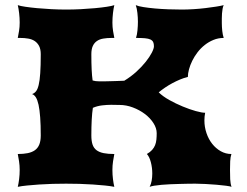

<svg xmlns="http://www.w3.org/2000/svg" viewBox="-20 -723 957 743"><path d="M48.8 0Q51.8 -12.2 54 -29.5Q56.2 -46.9 56.2 -65.4Q56.2 -82.5 53.7 -98.9Q51.3 -115.2 48.8 -127Q70.8 -127 87.4 -130.4Q104 -133.8 115.2 -141.8Q126.5 -149.9 132.1 -163.8Q137.7 -177.7 137.7 -198.7Q137.7 -239.7 135.5 -269Q133.3 -298.3 129.2 -317.4Q125 -336.4 118.7 -346.4Q112.3 -356.4 104 -358.9Q112.8 -361.8 119.1 -369.4Q125.5 -377 129.6 -394Q133.8 -411.1 135.7 -439.7Q137.7 -468.3 137.7 -513.2Q137.7 -532.7 131.3 -544.9Q125 -557.1 114.3 -564.2Q103.5 -571.3 89.1 -573.7Q74.7 -576.2 58.1 -576.2H48.8Q51.3 -587.9 53.7 -603.3Q56.2 -618.7 56.2 -635.7Q56.2 -653.8 54 -672.4Q51.8 -690.9 48.8 -703.1Q58.1 -699.7 78.1 -696.8Q98.1 -693.8 124 -691.4Q149.9 -689 179 -687.5Q208 -686 235.8 -686Q264.2 -686 293.2 -687.5Q322.3 -689 347.9 -691.4Q373.5 -693.8 393.1 -696.8Q412.6 -699.7 422.4 -703.1Q419.4 -690.9 417.2 -672.4Q415 -653.8 415 -635.7Q415 -618.7 417.5 -603.3Q419.9 -587.9 422.4 -576.2H412.1Q394.5 -576.2 379.9 -573.7Q365.2 -571.3 355 -564.2Q344.7 -557.1 339.1 -544.9Q333.5 -532.7 333.5 -513.2Q333.5 -478 334.7 -453.4Q335.9 -428.7 338.4 -411.6Q349.1 -408.2 364.7 -408.2Q373.5 -408.2 383.1 -408.2Q392.6 -408.2 403.8 -408.7Q415 -409.2 429 -409.4Q442.9 -409.7 460.9 -410.6Q486.8 -426.3 508.1 -445.8Q529.3 -465.3 544.2 -484.1Q559.1 -502.9 567.4 -519Q575.7 -535.2 575.7 -543.9Q575.7 -553.7 572.8 -560.1Q569.8 -566.4 562.3 -570.1Q554.7 -573.7 541 -575Q527.3 -576.2 506.3 -576.2Q510.3 -587.9 512 -605.7Q513.7 -623.5 513.7 -638.7Q513.7 -654.8 511.7 -672.9Q509.8 -690.9 505.4 -703.1Q515.1 -698.7 535.2 -695.6Q555.2 -692.4 579.8 -690.2Q604.5 -688 631.8 -687Q659.2 -686 683.6 -686Q705.1 -686 729 -687.5Q752.9 -689 775.1 -691.7Q797.4 -694.3 815.9 -697.3Q834.5 -700.2 845.7 -703.1Q842.8 -697.3 841.3 -688.7Q839.8 -680.2 839.1 -670.7Q838.4 -661.1 838.4 -651.4Q838.4 -641.6 838.4 -633.8Q838.4 -618.7 840.1 -603.3Q841.8 -587.9 845.7 -576.2Q824.7 -576.2 806.2 -568.6Q787.6 -561 772.2 -548.8Q756.8 -536.6 744.6 -520.8Q732.4 -504.9 724.1 -488Q715.8 -471.2 711.4 -454.8Q707 -438.5 707 -425.3Q692.4 -421.9 677.2 -415.5Q662.1 -409.2 647.5 -401.4Q632.8 -393.6 619.1 -384.3Q605.5 -375 594.2 -365.7Q609.9 -350.1 635.3 -335.9Q660.6 -321.8 687.3 -310.8Q713.9 -299.8 737.5 -293.2Q761.2 -286.6 773.9 -286.6Q771 -272 771 -257.3Q771 -231.4 779.1 -207.8Q787.1 -184.1 801.3 -166.3Q815.4 -148.4 834.5 -137.7Q853.5 -127 875.5 -127Q871.6 -115.2 870.8 -98.9Q870.1 -82.5 870.1 -65.4Q870.1 -46.9 870.8 -29.5Q871.6 -12.2 876 0Q871.1 -2 855 -4.2Q838.9 -6.3 818.1 -8.1Q797.4 -9.8 775.4 -11Q753.4 -12.2 736.3 -12.2Q724.6 -12.2 708.7 -12Q692.9 -11.7 675 -11.2Q657.2 -10.7 639.2 -10Q621.1 -9.3 605.2 -7.8Q589.4 -6.3 577.1 -4.4Q564.9 -2.4 559.1 0Q564.5 -10.3 566.9 -23.7Q569.3 -37.1 569.3 -51.3Q569.3 -74.2 563.7 -95.5Q558.1 -116.7 548.3 -127Q561 -134.3 568.6 -142.8Q576.2 -151.4 580.1 -161.1Q584 -170.9 585.2 -182.6Q586.4 -194.3 586.4 -207.5Q586.4 -227.1 573.7 -246.8Q561 -266.6 540.5 -282Q520 -297.4 494.4 -307.1Q468.8 -316.9 442.4 -316.9Q436 -316.9 428 -317.1Q419.9 -317.4 410.2 -317.4Q393.6 -317.4 375 -315.2Q356.4 -313 339.4 -305.7Q333.5 -268.1 333.5 -198.7Q333.5 -177.7 338.1 -163.8Q342.8 -149.9 353.5 -141.8Q364.3 -133.8 381.1 -130.4Q397.9 -127 422.4 -127Q419.9 -115.2 417.5 -98.9Q415 -82.5 415 -65.4Q415 -46.9 417.2 -29.5Q419.4 -12.2 422.4 0Q408.2 -2.9 386.7 -5.1Q365.2 -7.3 339.8 -9Q314.5 -10.7 287.6 -11.5Q260.7 -12.2 235.8 -12.2Q210.9 -12.2 183.8 -11.5Q156.7 -10.7 131.3 -9Q106 -7.3 84.2 -5.1Q62.5 -2.9 48.8 0Z"/></svg>

Font: Arbutus
Style: Regular
Weight: 400
Designer: Karolina Lach
Foundry: Sorkin Type Co.
Version: Version 1.003